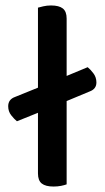

<svg xmlns="http://www.w3.org/2000/svg" viewBox="-20 -677 383 703"><path d="M176 6Q147 6 133 -5Q119 -16 119 -42V-264L42 -233Q32 -241 21 -255Q10 -269 10 -288Q10 -313 35 -322L119 -356V-649Q126 -651 139 -654Q152 -657 167 -657Q196 -657 210 -646Q224 -635 224 -609V-399L301 -431Q311 -423 322 -408.5Q333 -394 333 -375Q333 -351 308 -342L224 -307V-2Q216 1 203.5 3.5Q191 6 176 6Z"/></svg>

Font: Baloo Bhai 2 Medium
Style: Regular
Weight: 500
Designer: Supriya Tembe, Noopur Datye and Ek Type
Foundry: Ek Type
Version: Version 1.640;PS 1.000;hotconv 16.6.51;makeotf.lib2.5.65220;